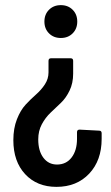

<svg xmlns="http://www.w3.org/2000/svg" viewBox="-20 -519 434 748"><path d="M171 -481Q189 -499 217 -499Q245 -499 263 -481Q281 -463 281 -435Q281 -407 263 -389Q245 -371 217 -371Q189 -371 171 -389Q153 -407 153 -435Q153 -463 171 -481ZM255 -292Q265 -292 265 -282V-232Q265 -195 251 -166Q237 -137 217 -118Q197 -99 177 -80Q157 -61 143 -35Q129 -9 129 24Q129 69 149 95.5Q169 122 202 122Q238 122 259 94.5Q280 67 280 22V-4Q280 -14 290 -14L366 -10Q376 -10 376 0V22Q376 106 327.5 157.5Q279 209 200 209Q124 209 78 159.5Q32 110 32 27Q32 -19 46 -54.5Q60 -90 80 -111.5Q100 -133 120.5 -151Q141 -169 155 -190.5Q169 -212 169 -237V-282Q169 -292 179 -292Z"/></svg>

Font: Barlow Condensed Medium
Style: Regular
Weight: 500
Width: 3
Designer: Jeremy Tribby
Foundry: Tribby Type
Version: Version 1.422;hotconv 1.0.109;makeotfexe 2.5.65596